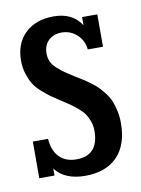

<svg xmlns="http://www.w3.org/2000/svg" viewBox="-66 -553 456 619"><g transform="rotate(-10 162.0 -244.0)"><path d="M186 -303.2Q202.1 -293.5 210.4 -288.3Q218.8 -283.2 233.6 -272.2Q248.5 -261.2 256.8 -252.7Q265.1 -244.1 275.9 -230.2Q286.6 -216.3 292.2 -202.4Q297.9 -188.5 302 -169.7Q306.2 -150.9 306.2 -129.9Q306.2 -58.6 269 -20.3Q231.9 18.1 164.1 18.1Q96.7 18.1 65.9 -22.9V0H16.1V-120.1H65.9Q68.8 -81.1 89.4 -60.1Q109.9 -39.1 145 -39.1Q217.8 -39.1 217.8 -120.1Q217.8 -136.7 212.4 -151.4Q207 -166 200.4 -175.8Q193.8 -185.5 179.4 -197.8Q165 -210 156.5 -215.8Q147.9 -221.7 128.9 -233.9Q108.9 -247.1 98.4 -254.4Q87.9 -261.7 71 -276.6Q54.2 -291.5 45.9 -304.9Q37.6 -318.4 30.8 -338.9Q23.9 -359.4 23.9 -382.8Q23.9 -439.9 58.6 -472.9Q93.3 -505.9 151.9 -505.9Q213.4 -505.9 242.2 -460.9V-487.8H292V-381.8H242.2Q238.8 -412.6 217.5 -431.4Q196.3 -450.2 168 -450.2Q142.1 -450.2 125.5 -434.6Q108.9 -418.9 108.9 -392.1Q108.9 -377.4 114.3 -365.2Q119.6 -353 133.1 -341.3Q146.5 -329.6 155.8 -323Q165 -316.4 186 -303.2Z"/></g></svg>

Font: Margherita Semibold
Style: Regular
Weight: 600
Designer: James Puckett
Foundry: Dunwich Type Founders
Version: Version 1.008;hotconv 1.0.109;makeotfexe 2.5.65596